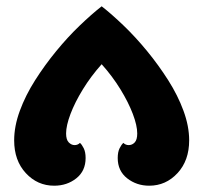

<svg xmlns="http://www.w3.org/2000/svg" viewBox="-20 -791 646 610"><path d="M25 -345Q25 -390 43 -439Q61 -488 91.5 -536Q122 -584 158.5 -628.5Q195 -673 233 -709.5Q271 -746 303 -771Q335 -746 373 -709.5Q411 -673 447.5 -628.5Q484 -584 514.5 -536Q545 -488 563 -439Q581 -390 581 -345Q581 -281 544 -241Q507 -201 454 -201Q414 -201 384 -224.5Q354 -248 354 -289Q354 -308 360 -320Q366 -332 372 -337Q379 -330 389 -330Q400 -330 408 -338.5Q416 -347 416 -367Q416 -392 402 -429Q388 -466 362.5 -507.5Q337 -549 303 -587Q269 -549 243.5 -507.5Q218 -466 204 -429Q190 -392 190 -367Q190 -347 198.5 -338.5Q207 -330 217 -330Q227 -330 234 -337Q240 -332 246 -320Q252 -308 252 -289Q252 -248 222.5 -224.5Q193 -201 152 -201Q99 -201 62 -241Q25 -281 25 -345Z"/></svg>

Font: Exile
Style: Regular
Weight: 400
Designer: Bartłomiej Rózga @rozgatype
Version: Version 1.000; ttfautohint (v1.8.4.7-5d5b)